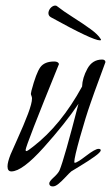

<svg xmlns="http://www.w3.org/2000/svg" viewBox="-20 -607 399 690"><path d="M359 -384Q356 -375 337 -324Q318 -273 306 -238Q288 -187 267.5 -114Q247 -41 247 -25Q247 -22 249 -22Q257 -22 289.5 -47Q322 -72 334 -72Q342 -72 342 -67Q342 -60 319.5 -44Q297 -28 268 -10.5Q239 7 236 9Q229 15 215.5 29.5Q202 44 190.5 53.5Q179 63 170 63Q157 63 157 52Q157 45 173 30.5Q189 16 194 5Q211 -36 262 -234Q215 -164 137.5 -77.5Q60 9 21 9Q7 9 7 -9Q7 -24 18 -52Q18 -53 42 -106Q66 -159 80.5 -197.5Q95 -236 95 -253Q95 -258 93 -262.5Q91 -267 91 -270Q91 -271 93 -281Q110 -345 125 -365.5Q140 -386 175 -386Q189 -386 192 -377Q72 -82 72 -68Q72 -64 75 -64Q79 -64 99 -80Q199 -157 275 -296Q276 -327 294 -360Q312 -393 347 -393Q358 -393 359 -384ZM341 -468Q342 -467 342.5 -466Q343 -465 343 -464Q343 -463 342 -462.5Q341 -462 339 -462Q313 -462 163 -545Q154 -550 154 -560Q154 -564 156 -569Q158 -574 161.5 -578Q165 -582 169.5 -584.5Q174 -587 178.5 -587Q183 -587 186 -584Q206 -568 243 -544.5Q280 -521 306 -502Q332 -483 341 -468Z"/></svg>

Font: Bilbo Swash Caps
Style: Regular
Weight: 400
Designer: Robert E. Leuschke
Foundry: Robert E. Leuschke
Version: Version 1.002